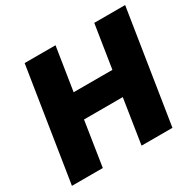

<svg xmlns="http://www.w3.org/2000/svg" viewBox="-152 -867 1052 1034"><g transform="rotate(-30 373.5 -350.0)"><path d="M12 0 122 -700H314L272 -432H513L555 -700H747L637 0H445L488 -277H247L204 0Z"/></g></svg>

Font: MuseoModerno Thin ExtraBold
Style: Italic
Weight: 800
Italic angle: -9°
Version: Version 1.003